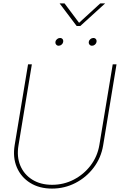

<svg xmlns="http://www.w3.org/2000/svg" viewBox="-20 -1108 709 1136"><path d="M287.6 7.8Q212.9 7.8 158.7 -25.9Q104.5 -59.6 79.6 -117.9Q54.7 -176.3 66.9 -250L146 -727.5H168.5L89.4 -248Q78.1 -180.7 100.3 -127.9Q122.6 -75.2 171.4 -44.9Q220.2 -14.6 288.1 -14.6Q357.4 -14.6 416.7 -45.4Q476.1 -76.2 516.4 -129.4Q556.6 -182.6 567.9 -250L647 -727.5H669.4L590.3 -248Q578.1 -174.3 534.4 -116.5Q490.7 -58.6 426.3 -25.4Q361.8 7.8 287.6 7.8ZM361.8 -1087.9 447.8 -973.1 573.2 -1087.9H601.6V-1087.4L455.1 -954.1H433.6L333 -1087.4V-1087.9ZM327.1 -837.4Q317.9 -837.4 312.3 -844.2Q306.6 -851.1 308.1 -860.4Q309.6 -870.1 317.6 -876.7Q325.7 -883.3 335 -883.3Q344.7 -883.3 350.1 -876.7Q355.5 -870.1 354 -860.4Q352.5 -851.1 344.7 -844.2Q336.9 -837.4 327.1 -837.4ZM524.4 -837.4Q515.1 -837.4 509.5 -844.2Q503.9 -851.1 505.4 -860.4Q506.8 -870.1 514.9 -876.7Q522.9 -883.3 532.2 -883.3Q542 -883.3 547.4 -876.7Q552.7 -870.1 551.3 -860.4Q549.8 -851.1 542 -844.2Q534.2 -837.4 524.4 -837.4Z"/></svg>

Font: Inter Display Thin
Style: Italic
Weight: 100
Italic angle: -9.39999°
Designer: Rasmus Andersson
Foundry: rsms
Version: Version 4.000;git-a52131595